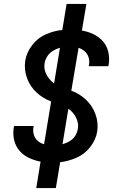

<svg xmlns="http://www.w3.org/2000/svg" viewBox="-20 -858 616 980"><path d="M165 102H265L287 -30Q329 -35 370.5 -53Q412 -71 440.5 -107.5Q469 -144 476 -186Q483 -233 467 -276Q451 -319 418.5 -349.5Q386 -380 344 -395L381 -614Q399 -608 413 -595.5Q427 -583 432.5 -564Q438 -545 434 -526Q434 -523 433 -520H533Q534 -525 535 -530Q540 -563 532.5 -594Q525 -625 505 -647.5Q485 -670 457 -683.5Q429 -697 398 -702L421 -838H320L298 -705Q256 -701 214.5 -683Q173 -665 144.5 -628Q116 -591 109 -549Q102 -502 118 -459Q134 -416 166.5 -386Q199 -356 241 -340L205 -122Q186 -127 172 -139.5Q158 -152 152.5 -171Q147 -190 151 -210L152 -215H52Q51 -210 50 -205Q45 -172 52.5 -141.5Q60 -111 80 -88Q100 -65 128 -52Q156 -39 187 -33ZM256 -432Q240 -444 228 -460Q216 -476 210 -495.5Q204 -515 208 -537Q211 -555 222 -571.5Q233 -588 250 -598.5Q267 -609 286 -614ZM299 -122 329 -303Q345 -292 357 -276Q369 -260 375 -240Q381 -220 377 -199Q374 -180 363 -163.5Q352 -147 335 -137Q318 -127 299 -122Z"/></svg>

Font: Iosevka Sparkle Medium Oblique
Style: Regular
Weight: 500
Italic angle: -9°
Designer: Belleve Invis
Foundry: Belleve Invis
Version: Version 4.5.0; ttfautohint (v1.8.3)